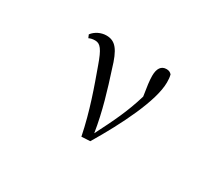

<svg xmlns="http://www.w3.org/2000/svg" viewBox="-95 -772 1190 1021"><g transform="rotate(30 500.0 -262.0)"><path d="M468 7 521 4C619 -160 718 -357 718 -470C718 -488 717 -501 713 -517C705 -526 696 -531 681 -531C649 -531 632 -507 632 -462C632 -434 637 -397 646 -342C614 -234 574 -153 518 -43C499 -165 462 -285 429 -386C399 -489 371 -526 315 -526C283 -526 249 -510 230 -484L238 -465C248 -470 260 -473 276 -473C308 -473 326 -449 355 -367C394 -259 439 -136 468 7Z"/></g></svg>

Font: Harano Aji Mincho TW
Style: Regular
Weight: 400
Foundry: Masamichi Hosoda
Version: HaranoAjiMinchoTW-Regular version 20230610;ttx 4.39.4